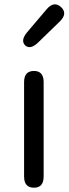

<svg xmlns="http://www.w3.org/2000/svg" viewBox="-20 -873 319 893"><path d="M138 0Q92 0 92 -52V-491Q92 -543 138 -543Q183 -543 183 -491V-52Q183 0 138 0ZM158 -676Q121 -640 97 -662Q74 -685 107 -724L197 -830Q231 -870 264 -840Q296 -810 258 -773Z"/></svg>

Font: Resource Han Rounded HK
Style: Regular
Weight: 400
Designer: Cyano Hao (round all glyphs); Ryoko NISHIZUKA  (kana, bopomofo & ideographs); Paul D. Hunt (Latin, Greek & Cyrillic); Sa
Foundry: Cyano Hao
Version: 0.990